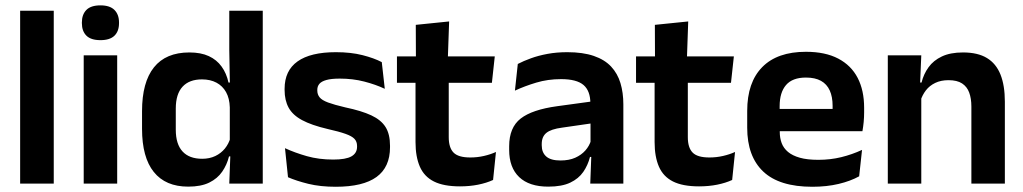

<svg xmlns="http://www.w3.org/2000/svg" viewBox="-20 -702 3912 734"><path d="M57 0V-661H185.5V0Z M300 0V-490.5H428V0ZM364 -548.5Q327.5 -548.5 310.2 -565.8Q293 -583 293 -613.5V-616Q293 -646.5 310.2 -664Q327.5 -681.5 364 -681.5Q400 -681.5 417.5 -664Q435 -646.5 435 -616V-613.5Q435 -582.5 417.5 -565.5Q400 -548.5 364 -548.5Z M699.5 11.5Q613 11.5 568 -44.5Q523 -100.5 523 -209.5V-277Q523 -387.5 568.5 -444.5Q614 -501.5 704 -501.5Q748 -501.5 778.2 -487.5Q808.5 -473.5 827.2 -447.5Q846 -421.5 853.5 -386.5H891L858.5 -291.5Q857.5 -326 844.2 -349.8Q831 -373.5 807.5 -386Q784 -398.5 752 -398.5Q703.5 -398.5 677.8 -370.5Q652 -342.5 652 -287V-206Q652 -151 677.8 -123Q703.5 -95 753 -95Q781 -95 803 -105.5Q825 -116 839.8 -134.2Q854.5 -152.5 861 -175.5L891.5 -104H855.5Q847.5 -72 829.5 -45.8Q811.5 -19.5 780 -4Q748.5 11.5 699.5 11.5ZM856.5 0 861 -120 858.5 -148.5V-349L859 -369.5L856.5 -510V-661H984.5V0Z M1263.5 12Q1204.5 12 1158.8 0.8Q1113 -10.5 1081 -24.5L1069.5 -135.5Q1107.5 -118 1153.2 -105Q1199 -92 1254 -92Q1302 -92 1323.5 -104.2Q1345 -116.5 1345 -141V-144Q1345 -160.5 1335.2 -171Q1325.5 -181.5 1301 -190.2Q1276.5 -199 1232 -209Q1170.5 -223.5 1134.8 -242.8Q1099 -262 1083.5 -290.2Q1068 -318.5 1068 -358V-362.5Q1068 -432 1117.5 -467.2Q1167 -502.5 1264 -502.5Q1321.5 -502.5 1365.8 -491.2Q1410 -480 1439.5 -464.5L1451 -362.5Q1416 -379 1372.5 -390.2Q1329 -401.5 1279 -401.5Q1246.5 -401.5 1227.8 -396.2Q1209 -391 1201 -381.5Q1193 -372 1193 -358.5V-356Q1193 -341 1201.8 -330Q1210.5 -319 1234 -310.2Q1257.5 -301.5 1300 -291.5Q1362 -278.5 1399.5 -261Q1437 -243.5 1454 -216.2Q1471 -189 1471 -145V-139Q1471 -63 1419.5 -25.5Q1368 12 1263.5 12Z M1738.5 10.5Q1676 10.5 1638.8 -8.2Q1601.5 -27 1585 -65Q1568.5 -103 1568.5 -158.5V-444.5H1695.5V-177.5Q1695.5 -137.5 1713.8 -118.8Q1732 -100 1778 -100Q1805 -100 1830 -105.8Q1855 -111.5 1876 -121L1865 -14Q1840 -2.5 1807.8 4Q1775.5 10.5 1738.5 10.5ZM1497.5 -385.5V-486.5H1871.5L1860.5 -385.5ZM1570 -477 1569.5 -607 1697 -620 1692 -477Z M2236.5 0 2241 -120 2237.5 -131V-284.5L2237 -306.5Q2237 -354.5 2210.8 -377Q2184.5 -399.5 2125 -399.5Q2074.5 -399.5 2030.2 -386.2Q1986 -373 1948.5 -355.5L1959.5 -457.5Q1981.5 -469 2009.8 -479.2Q2038 -489.5 2073 -496Q2108 -502.5 2148.5 -502.5Q2208.5 -502.5 2250 -488.2Q2291.5 -474 2316.2 -447.5Q2341 -421 2352 -384.2Q2363 -347.5 2363 -303V0ZM2076 11.5Q2003 11.5 1964.8 -25Q1926.5 -61.5 1926.5 -129V-143Q1926.5 -214.5 1970.5 -248.8Q2014.5 -283 2110 -296L2249 -315L2256.5 -232.5L2128.5 -214Q2086.5 -208.5 2068.8 -194Q2051 -179.5 2051 -151.5V-146.5Q2051 -119 2068.2 -103.8Q2085.5 -88.5 2122.5 -88.5Q2155.5 -88.5 2179 -99Q2202.5 -109.5 2217.8 -126.8Q2233 -144 2239.5 -165.5L2257.5 -102H2235.5Q2227.5 -70.5 2209.8 -44.8Q2192 -19 2160 -3.8Q2128 11.5 2076 11.5Z M2652.5 10.5Q2590 10.5 2552.8 -8.2Q2515.5 -27 2499 -65Q2482.5 -103 2482.5 -158.5V-444.5H2609.5V-177.5Q2609.5 -137.5 2627.8 -118.8Q2646 -100 2692 -100Q2719 -100 2744 -105.8Q2769 -111.5 2790 -121L2779 -14Q2754 -2.5 2721.8 4Q2689.5 10.5 2652.5 10.5ZM2411.5 -385.5V-486.5H2785.5L2774.5 -385.5ZM2484 -477 2483.5 -607 2611 -620 2606 -477Z M3085.5 12Q2959.5 12 2898 -46Q2836.5 -104 2836.5 -214V-278Q2836.5 -387 2894 -445.5Q2951.5 -504 3061 -504Q3135 -504 3184.5 -478Q3234 -452 3258.8 -404.2Q3283.5 -356.5 3283.5 -290V-272.5Q3283.5 -254.5 3281.8 -235.8Q3280 -217 3277 -200.5H3161Q3162.5 -228 3162.8 -252.8Q3163 -277.5 3163 -297.5Q3163 -332 3152 -356.2Q3141 -380.5 3118.5 -393Q3096 -405.5 3061 -405.5Q3009.5 -405.5 2985 -377Q2960.5 -348.5 2960.5 -296V-250.5L2961 -236V-197.5Q2961 -174.5 2968.2 -155Q2975.5 -135.5 2992.5 -121.2Q3009.5 -107 3037.8 -99Q3066 -91 3108.5 -91Q3154.5 -91 3196.2 -101.2Q3238 -111.5 3275.5 -129L3264.5 -28Q3231 -9.5 3185.8 1.2Q3140.5 12 3085.5 12ZM2904.5 -200.5V-285.5H3251V-200.5Z M3693.5 0V-294.5Q3693.5 -325.5 3685.2 -348Q3677 -370.5 3658 -383Q3639 -395.5 3606 -395.5Q3577 -395.5 3555.2 -385Q3533.5 -374.5 3519.8 -356.8Q3506 -339 3499 -316.5L3479 -386.5H3503Q3511 -419 3529.8 -445Q3548.5 -471 3580.8 -486.2Q3613 -501.5 3661.5 -501.5Q3718 -501.5 3753 -480.2Q3788 -459 3804.8 -417Q3821.5 -375 3821.5 -313V0ZM3374 0V-490.5H3502L3497 -371L3502 -360.5V0Z"/></svg>

Font: Anek Bangla Medium SemiBold
Style: Regular
Weight: 600
Version: Version 1.003